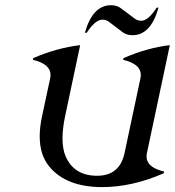

<svg xmlns="http://www.w3.org/2000/svg" viewBox="-20 -724 686 753"><path d="M415.5 -703.6Q438.5 -703.6 454.6 -691.4L507.8 -651.4Q519.5 -642.6 534.2 -642.6Q561.5 -642.6 594.2 -693.8H601.6Q571.3 -585.9 499.5 -585.9Q476.6 -585.9 460.4 -598.1L407.7 -638.2Q396 -647 382.3 -647Q353.5 -647 320.3 -595.7H313Q343.3 -703.6 415.5 -703.6ZM380.9 9.8Q239.3 9.8 172.9 -71.3Q135.7 -116.7 135.7 -189.5Q135.7 -225.6 145 -268.6L176.8 -417Q178.2 -423.8 178.2 -430.2Q178.2 -473.1 108.9 -489.3L110.4 -496.1Q202.6 -536.1 294.4 -546.9L235.4 -268.6Q225.1 -219.7 225.1 -181.6Q225.1 -139.2 237.8 -109.9Q271 -34.7 360.8 -34.7Q449.2 -34.7 468.3 -123L530.8 -417Q532.2 -423.8 532.2 -430.2Q532.2 -473.1 462.9 -489.3L464.4 -496.1Q557.6 -536.6 646 -546.9L556.2 -123.5Q554.7 -116.7 554.7 -110.4Q554.7 -67.4 623.5 -51.3L622.1 -44.4Q497.6 9.8 380.9 9.8Z"/></svg>

Font: Modern Antiqua
Style: Book Oblique
Weight: 400
Italic angle: -12°
Designer: Wojciech Kalinowski "wmk69" (wmk69@o2.pl)
Foundry: Wojciech Kalinowski "wmk69" (wmk69@o2.pl)
Version: Version 3.1.0; 2021-05-28